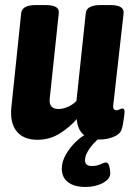

<svg xmlns="http://www.w3.org/2000/svg" viewBox="-20 -545 523 761"><path d="M128 9Q73 9 46 -24.5Q19 -58 25 -119L64 -493Q66 -509 80 -517Q94 -525 125 -525H158Q189 -525 202 -517Q215 -509 213 -493L177 -153Q173 -113 213 -113Q230 -113 250 -122Q270 -131 283 -145L320 -493Q323 -525 380 -525H416Q473 -525 470 -493L429 -129Q426 -108 442 -108Q447 -108 454 -111.5Q461 -115 465 -115Q471 -115 473 -108.5Q475 -102 472 -84Q470 -70 468 -56.5Q466 -43 462 -32Q456 -13 430 -2.5Q404 8 375 8Q335 8 311.5 -11Q288 -30 284 -73Q259 -43 218.5 -17Q178 9 128 9ZM318 196Q274 196 249.5 177Q225 158 225 124Q225 96 240.5 68.5Q256 41 279.5 18Q303 -5 328 -17L393 -10Q362 8 339.5 37.5Q317 67 317 90Q317 113 344 113Q364 113 378.5 106Q393 99 400 99Q409 99 413 113.5Q417 128 417 142Q417 164 388 180Q359 196 318 196Z"/></svg>

Font: Asap Condensed
Style: Bold Italic
Weight: 700
Width: 3
Italic angle: -6°
Designer: Pablo Cosgaya
Foundry: Omnibus-Type
Version: Version 3.001; ttfautohint (v1.8.4.7-5d5b)